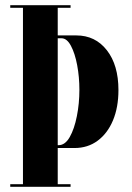

<svg xmlns="http://www.w3.org/2000/svg" viewBox="-20 -720 508 740"><path d="M19.5 0V-10H68.5V-690H19.5V-700H252V-690H202.5V-583.5H274Q347.5 -583.5 392 -526.2Q436.5 -469 436.5 -373Q436.5 -306.5 415.5 -256.2Q394.5 -206 356.5 -177.8Q318.5 -149.5 267 -149.5H202.5V-10H252V0ZM217 -572.5H202.5V-160.5H206Q231 -160.5 248.8 -191.8Q266.5 -223 276.2 -272Q286 -321 286 -373.5Q286 -423 277.5 -468.5Q269 -514 253.5 -543.2Q238 -572.5 217 -572.5Z"/></svg>

Font: Imbue 100pt ExtraBold
Style: Regular
Weight: 800
Designer: Tyler Finck
Foundry: Etcetera Type Company
Version: Version 1.102; ttfautohint (v1.8.3)